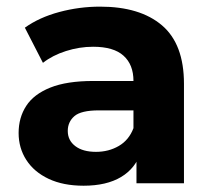

<svg xmlns="http://www.w3.org/2000/svg" viewBox="-20 -566 657 593"><path d="M401.5 0V-104.8L392.2 -128.4V-316.1Q392.2 -366.3 361.6 -393.9Q331.1 -421.6 267.6 -421.6Q225.2 -421.6 183.6 -408.3Q142 -395 112.6 -371.9L56.8 -480.5Q101.2 -512.3 163.1 -528.9Q225 -545.5 289 -545.5Q412.5 -545.5 480.3 -487.7Q548.2 -429.8 548.2 -307.3V0ZM238.1 7.6Q175.3 7.6 130.3 -13.6Q85.3 -34.8 61.4 -71.8Q37.5 -108.8 37.5 -155.2Q37.5 -202.7 60.9 -238.8Q84.2 -274.9 135.2 -295.4Q186.2 -315.9 268.2 -315.9H410.5V-225.1H285.5Q230.2 -225.1 209.7 -207.2Q189.3 -189.4 189.3 -161.6Q189.3 -132.3 212.6 -114.7Q235.8 -97 276.5 -97Q315.8 -97 347.1 -115.3Q378.3 -133.5 392.2 -170.2L415.7 -97.7Q399.1 -46.4 354.1 -19.4Q309.1 7.6 238.1 7.6Z"/></svg>

Font: Montserrat Thin
Style: Regular
Weight: 100
Designer: Julieta Ulanovsky
Foundry: Julieta Ulanovsky
Version: Version 9.000